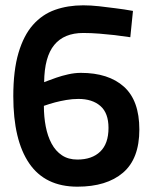

<svg xmlns="http://www.w3.org/2000/svg" viewBox="-20 -691 570 722"><path d="M470 -551Q441 -555 411 -559Q385 -562 353.5 -564.5Q322 -567 293 -567Q221 -567 184 -522Q147 -477 146 -382Q146 -382 159 -387Q172 -392 192 -399Q212 -406 236.5 -411.5Q261 -417 284 -417Q388 -417 446 -365Q504 -313 504 -204Q504 -94 442.5 -41.5Q381 11 271 11Q150 11 90 -76.5Q30 -164 30 -329Q30 -426 49.5 -492Q69 -558 104 -597.5Q139 -637 187 -654Q235 -671 293 -671Q321 -671 353 -667.5Q385 -664 414 -660Q447 -656 480 -650ZM275 -319Q252 -319 229 -315Q206 -311 187 -306Q165 -300 145 -293Q145 -252 152 -215.5Q159 -179 174 -151Q189 -123 213 -107Q237 -91 271 -91Q326 -91 357 -121Q388 -151 388 -210Q388 -266 357.5 -292.5Q327 -319 275 -319Z"/></svg>

Font: Panefresco 750wt
Style: Regular
Weight: 750
Foundry: Campivisivi & Chank Co
Version: Version 1.000